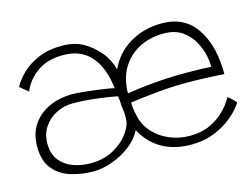

<svg xmlns="http://www.w3.org/2000/svg" viewBox="-80 -682 1047 802"><g transform="rotate(-15 444.0 -281.0)"><path d="M235 -11Q184.5 -11 138 -25.2Q91.5 -39.5 62.2 -74.5Q33 -109.5 33 -171Q33 -228.5 60 -267.2Q87 -306 132 -326Q177 -346 231.5 -346Q250 -346 277.5 -343.2Q305 -340.5 333 -336.8Q361 -333 382.2 -329.5Q403.5 -326 409.5 -324Q405 -358 396.5 -386.8Q388 -415.5 374.5 -438.5Q353.5 -474 319.5 -493.8Q285.5 -513.5 235 -513.5Q167 -513.5 122.8 -481.2Q78.5 -449 60 -403L24.5 -432.5Q39.5 -461 68.2 -488.5Q97 -516 140 -534.2Q183 -552.5 241 -552.5Q293.5 -552.5 330.5 -532.5Q367.5 -512.5 399.5 -475Q426 -444.5 439.5 -398Q469.5 -463 530.2 -499Q591 -535 668 -535Q757.5 -535 805.8 -475Q854 -415 864 -319Q867 -292 867 -262.5Q860 -263 834.2 -264.5Q808.5 -266 773.2 -267.2Q738 -268.5 702.5 -268.5Q645 -268.5 579.8 -262.5Q514.5 -256.5 460 -248.5Q460 -240.5 460.5 -232.5Q461.5 -219.5 463.8 -207.2Q466 -195 469 -183.5Q479.5 -143 508.2 -113Q537 -83 577 -66.8Q617 -50.5 661 -50.5Q711.5 -50.5 747.5 -67Q783.5 -83.5 806.8 -105.8Q830 -128 841.5 -146Q853 -164 854.5 -166.5Q861 -161.5 872.8 -150.8Q884.5 -140 887.5 -133Q881 -122 863 -102.2Q845 -82.5 816.2 -62.2Q787.5 -42 748 -27.8Q708.5 -13.5 658 -13.5Q585 -13.5 531.5 -44.2Q478 -75 448.5 -132.5Q431 -96.5 395.2 -69.2Q359.5 -42 316.5 -26.5Q273.5 -11 235 -11ZM664 -492Q610.5 -492 564.8 -470.5Q519 -449 489.8 -406Q460.5 -363 457 -298.5Q457 -294 457.5 -289Q506.5 -297 570.8 -303Q635 -309 716 -309Q757.5 -309 784.2 -308Q811 -307 822 -306Q822 -328.5 817 -353Q810.5 -385 793 -417Q775.5 -449 744.2 -470.5Q713 -492 664 -492ZM231 -47Q288 -47 331 -70.5Q374 -94 398 -127.8Q422 -161.5 422 -191.5Q422 -203 421 -220Q417 -243 416.5 -268Q415 -277.5 414 -287.5Q402.5 -290.5 370.8 -295.5Q339 -300.5 299.2 -304.5Q259.5 -308.5 224 -308.5Q185 -308.5 151.5 -291.5Q118 -274.5 97.8 -244.2Q77.5 -214 77.5 -173.5Q77.5 -127 100.2 -99.2Q123 -71.5 158.2 -59.2Q193.5 -47 231 -47Z"/></g></svg>

Font: Grandstander Thin
Style: Regular
Weight: 100
Designer: Tyler Finck
Foundry: Etcetera Type Co
Version: Version 1.200; ttfautohint (v1.8.3)